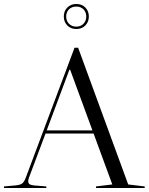

<svg xmlns="http://www.w3.org/2000/svg" viewBox="-55 -946 748 966"><path d="M117 -13 178 -8V0H-35V-8L21 -13Q46 -15 56.5 -23Q67 -31 75 -53L320 -706H338L590 -18L673 -8V0H428V-8L510 -18L416 -274H174L91 -53Q87 -42 87 -35Q87 -24 93.5 -19.5Q100 -15 117 -13ZM298 -595H294L180 -290H410ZM283.5 -818Q266 -836 266 -863Q266 -890 283.5 -908Q301 -926 329 -926Q357 -926 374.5 -908Q392 -890 392 -863Q392 -836 374.5 -818Q357 -800 329 -800Q301 -800 283.5 -818ZM329 -812Q351 -812 365 -826.5Q379 -841 379 -863Q379 -885 365 -899Q351 -913 329 -913Q306 -913 292 -899Q278 -885 278 -863Q278 -841 292 -826.5Q306 -812 329 -812Z"/></svg>

Font: Libre Caslon Display
Style: Regular
Weight: 400
Designer: Pablo Impallari, Rodrigo Fuenzalida
Foundry: Pablo Impallari, Rodrigo Fuenzalida
Version: Version 1.002